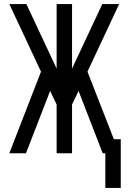

<svg xmlns="http://www.w3.org/2000/svg" viewBox="-20 -755 634 946"><path d="M499 171V0H486L367 -307L335 -240V0H259V-240L227 -307L108 0H26L182 -402L26 -735H110L259 -417V-735H335V-417L484 -735H567L411 -402L541 -69H575V171Z"/></svg>

Font: Iosevka QP
Style: Regular
Weight: 400
Designer: Belleve Invis
Foundry: Belleve Invis
Version: Version 20.0.0; ttfautohint (v1.8.4)